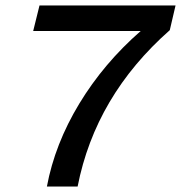

<svg xmlns="http://www.w3.org/2000/svg" viewBox="-20 -680 660 700"><path d="M124 -660H620L599 -570Q328 -331 263 0H151Q180 -155 269 -302Q358 -449 493 -567H101Z"/></svg>

Font: Elaine Sans Medium
Style: Italic
Weight: 500
Italic angle: -13°
Designer: Wei Huang
Foundry: Wei Huang
Version: Version 2.001;December 24, 2019;FontCreator 12.0.0.2547 64-b